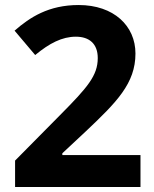

<svg xmlns="http://www.w3.org/2000/svg" viewBox="-20 -744 612 764"><path d="M40 0H539V-127H228V-134L320 -220C444 -337 519 -412 519 -531C519 -641 433 -724 293 -724C173 -724 99 -675 38 -622L120 -525C177 -572 227 -598 282 -598C335 -598 369 -570 369 -513C369 -443 328 -396 219 -286L40 -105Z"/></svg>

Font: Noto Sans Malayalam
Style: Bold
Weight: 700
Designer: Jelle Bosma - Monotype Design Team
Foundry: Monotype Imaging Inc.
Version: Version 2.104